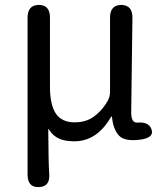

<svg xmlns="http://www.w3.org/2000/svg" viewBox="-20 -563 668 780"><path d="M138 197Q92 199 92 146V-491Q92 -543 138 -543Q183 -543 183 -491V-210Q183 -137 207 -101.5Q231 -66 283 -66Q325 -66 355 -85Q392 -109 418 -154Q427 -171 427 -190V-491Q427 -543 473 -543Q519 -542 518 -490L513 -106Q513 -63 538 -65Q586 -69 596 -36Q606 -4 552 4Q487 13 463.5 -12Q440 -37 435 -87Q434 -92 431 -88Q374 11 282 11Q245 11 222 1Q194 -11 179 -37Q176 -41 176 -36Q177 105 180 143Q184 196 138 197Z"/></svg>

Font: Resource Han Rounded KR
Style: Regular
Weight: 400
Designer: Cyano Hao (round all glyphs); Ryoko NISHIZUKA 西塚涼子 (kana, bopomofo & ideographs); Paul D. Hunt (Latin, Greek & Cyrillic)
Foundry: Cyano Hao
Version: 0.990